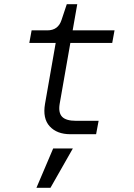

<svg xmlns="http://www.w3.org/2000/svg" viewBox="-20 -641 640 917"><path d="M316 0Q252 0 217.5 -37.5Q183 -75 195 -145L246 -436H120L131 -496H206Q258 -496 274 -546L299 -621H349L327 -496H527L516 -436H316L265 -145Q258 -103 276.5 -83.5Q295 -64 343 -64H451L439 0ZM154 256 234 68H328L221 256Z"/></svg>

Font: DM Mono Light
Style: Italic
Weight: 300
Italic angle: -10°
Designer: Colophon Foundry
Foundry: Colophon Foundry
Version: Version 1.000; ttfautohint (v1.8.2.53-6de2)